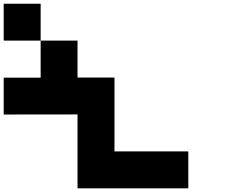

<svg xmlns="http://www.w3.org/2000/svg" viewBox="-20 -820 1240 1040"><path d="M0 -799.8H200.2V-600.1H0ZM0 -199.7V-399.4H200.2V-600.1H399.9V-399.9H600.1V0H1000V200.2H399.9V-200.2Z"/></svg>

Font: QuinqueFive
Style: Regular
Weight: 400
Monospace: yes
Designer: GGBotNet
Foundry: GGBotNet
Version: 1.1